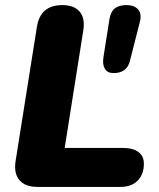

<svg xmlns="http://www.w3.org/2000/svg" viewBox="-20 -734 625 754"><path d="M127 0Q79 0 56.5 -26.5Q34 -53 41 -100L125 -629Q132 -672 157 -693Q182 -714 225 -714Q271 -714 293 -688Q315 -662 307 -614L234 -153H464Q502 -153 523.5 -137Q545 -121 545 -91Q545 -49 520.5 -24.5Q496 0 453 0ZM426 -447Q402 -447 392 -463.5Q382 -480 386 -508L410 -660Q415 -689 431.5 -701.5Q448 -714 476 -714Q509 -714 523.5 -695.5Q538 -677 528 -643L490 -494Q478 -447 426 -447Z"/></svg>

Font: Nunito ExtraLight Black
Style: Italic
Weight: 900
Italic angle: -9°
Version: Version 3.602